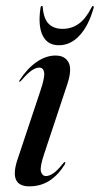

<svg xmlns="http://www.w3.org/2000/svg" viewBox="-20 -634 343 662"><path d="M138.5 -27Q149.5 -27 163.2 -36Q177 -45 197.5 -70.5Q201.5 -76 204 -75Q207 -74 203 -66.5Q181 -31 150.8 -11.2Q120.5 8.5 81 8.5Q10.5 8.5 39.5 -81.5L119 -320Q135 -367.5 132.2 -384.2Q129.5 -401 115 -401Q104.5 -401 90.2 -391.8Q76 -382.5 53 -356Q49.5 -351.5 47 -352.5Q44.5 -353 48 -358Q74.5 -398.5 106.5 -420.5Q138.5 -442.5 171.5 -442.5Q203.5 -442.5 216.2 -419.2Q229 -396 212.5 -345L132 -102.5Q117 -58 121.2 -42.5Q125.5 -27 138.5 -27ZM195.6 -534.5Q226.9 -534.5 251.4 -552Q276 -569.5 295.4 -608Q298 -613.5 300.5 -613.5Q304.3 -613.5 302.6 -606Q285.3 -545 254.2 -511.5Q223.1 -478 183.3 -478Q143.6 -478 127.1 -511.5Q110.6 -545 119.5 -606Q120.3 -613.5 124.1 -613.5Q127.5 -613.5 127.5 -608Q130.9 -568 148.6 -551.2Q166.4 -534.5 195.6 -534.5Z"/></svg>

Font: Fraunces 144pt
Style: Italic
Weight: 400
Italic angle: -16°
Version: Version 1.000;[b76b70a41]